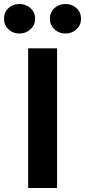

<svg xmlns="http://www.w3.org/2000/svg" viewBox="-64 -942 426 962"><path d="M186 -848Q186 -880 208.5 -901Q231 -922 264 -922Q297 -922 319.5 -901Q342 -880 342 -848Q342 -817 319.5 -795.5Q297 -774 264 -774Q231 -774 208.5 -795.5Q186 -817 186 -848ZM-44 -848Q-44 -880 -22 -901Q0 -922 33 -922Q66 -922 89 -901Q112 -880 112 -848Q112 -817 89 -795.5Q66 -774 33 -774Q0 -774 -22 -795.5Q-44 -817 -44 -848ZM222 -700V0H77V-700Z"/></svg>

Font: Venryn Sans SemiBold
Style: Regular
Weight: 600
Designer: Owen Earl, indestructible type* (font) & Cristiano Sobral (main changes)
Version: Version 3.60;October 28, 2020;FontCreator 13.0.0.2681 64-bit